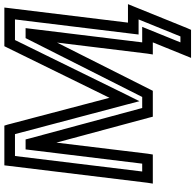

<svg xmlns="http://www.w3.org/2000/svg" viewBox="-28 -686 919 904"><g transform="rotate(-90 432.0 -234.5)"><path d="M751 187 851 -60 864 -92H831H777L845 -649L848 -674H823H683H666L658 -658L423 -179L297 -658L292 -674H275H130H105L102 -649L23 0L19 25H44H131H156L160 0L212 -429L330 9L334 25H351H438H456L464 9L683 -426L631 0L627 25H652H684L624 173L611 205H644H724H743L751 187ZM712 155H684L744 7L757 -25H724H684L748 -549L751 -574H726H721H704L696 -558L427 -25H375L231 -558L227 -574H210H205H180L177 -549L113 -25H76L149 -624H252L391 -99L407 -38L438 -100L695 -624H792L724 -67L721 -42H746H792L712 155Z"/></g></svg>

Font: Gamestation Display Outline
Style: Italic
Weight: 400
Designer: Jonas Hecksher
Foundry: Jonas Hecksher, Playtypeª, e-types AS
Version: Version 1.003